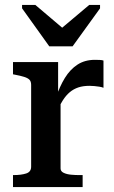

<svg xmlns="http://www.w3.org/2000/svg" viewBox="-20 -763 465 783"><path d="M181 -574H276L388 -729V-743H344L211 -631H256L124 -743H70V-729ZM402 -516V-405Q395 -408 385 -409.5Q375 -411 365 -412Q355 -413 345 -413Q319 -413 299.5 -406.5Q280 -400 264.5 -387Q249 -374 236 -353.5Q223 -333 209 -304L208 -364Q223 -410 244.5 -445Q266 -480 296 -499.5Q326 -519 367 -519Q378 -519 387.5 -518.5Q397 -518 402 -516ZM33 0V-49H35Q66 -49 86.5 -55.5Q107 -62 107 -83V-417Q107 -431 100 -438Q93 -445 78.5 -449.5Q64 -454 43 -458L33 -460V-510H217V-359L227 -369V-76Q227 -64 240 -58Q253 -52 270.5 -50.5Q288 -49 302 -49H317V0Z"/></svg>

Font: Roboto Serif 36pt Medium
Style: Regular
Weight: 500
Designer: Greg Gazdowicz
Foundry: Commercial Type
Version: Version 1.008